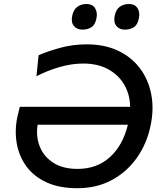

<svg xmlns="http://www.w3.org/2000/svg" viewBox="-20 -954 825 985"><path d="M377 11.5Q283.5 11.5 218.2 -18.8Q153 -49 115.2 -100.8Q77.5 -152.5 66 -218Q54.5 -283.5 69 -354L81.5 -406H647.5Q647 -467 618.5 -517.5Q590 -568 536.5 -598Q483 -628 406.5 -628Q348 -628 285.8 -610Q223.5 -592 167 -563L178 -670.5Q219 -689 285.2 -707.8Q351.5 -726.5 425.5 -726.5Q516.5 -726.5 585.8 -693.8Q655 -661 698.2 -603.2Q741.5 -545.5 756 -470Q770.5 -394.5 752.5 -309.5Q733.5 -217 682.2 -144.5Q631 -72 553.5 -30.2Q476 11.5 377 11.5ZM378 -87.5Q477.5 -87.5 544 -148Q610.5 -208.5 636 -314H173Q163.5 -252.5 184.5 -201Q205.5 -149.5 254.2 -118.5Q303 -87.5 378 -87.5ZM620 -802Q592.5 -802 577 -821Q561.5 -840 568.5 -873.5Q575 -905.5 594.8 -919.5Q614.5 -933.5 642 -933.5Q671 -933.5 685 -912.8Q699 -892 692.5 -860.5Q686 -826.5 666.5 -814.2Q647 -802 620 -802ZM402.5 -802Q374.5 -802 359 -821Q343.5 -840 350.5 -873.5Q357.5 -905.5 377.2 -919.5Q397 -933.5 424.5 -933.5Q453.5 -933.5 467.2 -912.8Q481 -892 475 -860.5Q468.5 -826.5 449 -814.2Q429.5 -802 402.5 -802Z"/></svg>

Font: Commissioner Medium
Style: Italic
Weight: 500
Italic angle: -12°
Designer: Kostas Bartsokas
Foundry: Kostas Bartsokas
Version: Version 1.000; ttfautohint (v1.8.3)